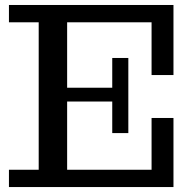

<svg xmlns="http://www.w3.org/2000/svg" viewBox="-20 -755 765 775"><path d="M16.1 0V-69.8H136.2V-665H16.1V-734.9H680.2V-452.1H591.8V-665H251V-400.9H433.1V-521H498V-217.8H433.1V-345.2H251V-69.8H591.8V-278.8H680.2V0Z"/></svg>

Font: Trocchi
Style: Regular
Weight: 400
Designer: Vernon Adams
Foundry: Vernon Adams
Version: Version 1.101; ttfautohint (v1.8.4.7-5d5b);gftools[0.9.27]